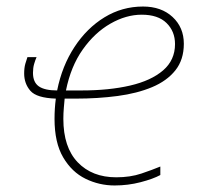

<svg xmlns="http://www.w3.org/2000/svg" viewBox="-20 -558 625 588"><path d="M331 10Q284 10 242 -10.5Q200 -31 173.5 -76Q147 -121 147 -194Q147 -210 148 -225.5Q149 -241 151 -256Q92 -258 73 -280Q54 -302 54 -333Q54 -350 57.5 -362.5Q61 -375 64 -383H92Q88 -374 84.5 -362Q81 -350 81 -335Q81 -306 99 -293.5Q117 -281 155 -281Q170 -356 208 -414Q246 -472 300 -505Q354 -538 418 -538Q474 -538 508.5 -506Q543 -474 543 -424Q543 -375 517 -342.5Q491 -310 445.5 -291Q400 -272 340 -264Q280 -256 212 -256H178Q177 -245 175.5 -228Q174 -211 174 -194Q174 -107 218 -61Q262 -15 336 -15Q379 -15 413 -26.5Q447 -38 471 -48V-22Q449 -10 410.5 0Q372 10 331 10ZM230 -281Q314 -281 378.5 -296Q443 -311 479.5 -342.5Q516 -374 516 -423Q516 -462 490 -487.5Q464 -513 414 -513Q366 -513 318 -485.5Q270 -458 233.5 -406.5Q197 -355 182 -281Z"/></svg>

Font: Noto Sans Thin
Style: Italic
Weight: 100
Italic angle: -12°
Designer: Monotype Design Team
Foundry: Monotype Imaging Inc.
Version: Version 2.013; ttfautohint (v1.8.4.7-5d5b)